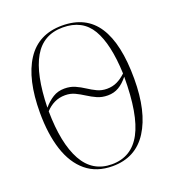

<svg xmlns="http://www.w3.org/2000/svg" viewBox="-134 -829 857 944"><g transform="rotate(-20 295.0 -357.5)"><path d="M295 10Q212 10 157 -35.5Q102 -81 75 -164Q48 -247 48 -359Q48 -534 110 -629.5Q172 -725 296 -725Q421 -725 481 -633Q541 -541 541 -358Q541 -186 478.5 -88Q416 10 295 10ZM399 -357Q428 -357 452 -368.5Q476 -380 498 -401Q492 -557 445.5 -636Q399 -715 296 -715Q194 -715 144.5 -629Q95 -543 91 -370Q114 -397 140.5 -413.5Q167 -430 201 -430Q232 -430 256.5 -419Q281 -408 303 -393.5Q325 -379 348 -368Q371 -357 399 -357ZM295 0Q398 0 448 -93Q498 -186 498 -384Q475 -355 449.5 -340Q424 -325 392 -325Q361 -325 336.5 -336Q312 -347 289.5 -361.5Q267 -376 244 -387Q221 -398 193 -398Q162 -398 136.5 -385.5Q111 -373 91 -351Q93 -182 143.5 -91Q194 0 295 0Z"/></g></svg>

Font: Noto Serif Display Condensed ExtraLight
Style: Regular
Weight: 200
Width: 3
Designer: Monotype Design Team
Foundry: Monotype Imaging Inc.
Version: Version 2.009